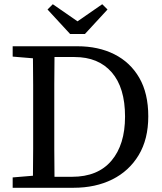

<svg xmlns="http://www.w3.org/2000/svg" viewBox="-20 -889 769 909"><path d="M237 -319Q237 -249 237 -183Q237 -117 238 -52H321Q443 -52 507.5 -128Q572 -204 572 -337Q572 -474 509 -546.5Q446 -619 333 -619H238Q237 -555 237 -490Q237 -425 237 -359ZM40 -621V-670H346Q446 -670 521.5 -632Q597 -594 639.5 -520.5Q682 -447 682 -338Q682 -230 636.5 -154.5Q591 -79 511.5 -39.5Q432 0 328 0H40V-49L136 -57Q137 -120 137 -185Q137 -250 137 -319V-359Q137 -423 137 -486.5Q137 -550 136 -613ZM230 -869 347 -788 464 -869 489 -844 382 -728H312L205 -844Z"/></svg>

Font: Source Serif 4 SmText
Style: Regular
Weight: 400
Designer: Frank Grießhammer
Foundry: Adobe
Version: Version 4.005;hotconv 1.1.0;makeotfexe 2.6.0